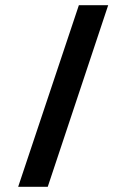

<svg xmlns="http://www.w3.org/2000/svg" viewBox="-20 -720 487 740"><path d="M397 -700 164 0H50L284 -700Z"/></svg>

Font: Edgecutting Lite Sharp
Style: Medium
Weight: 500
Designer: RandomMaerks (Nguyen Gia Bao)
Version: Version 1.0